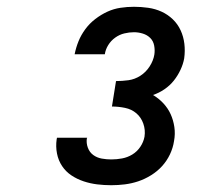

<svg xmlns="http://www.w3.org/2000/svg" viewBox="-20 -863 640 566"><path d="M308 -317Q287 -317 266.5 -319.5Q246 -322 226.5 -328.5Q207 -335 190.5 -346Q174 -357 163 -373.5Q152 -390 148 -410.5Q144 -431 147 -452Q147 -453 147.5 -454.5Q148 -456 148 -457H237Q237 -456 236.5 -455.5Q236 -455 236 -455Q234 -441 239 -427.5Q244 -414 255 -406Q266 -398 280 -395.5Q294 -393 308 -393Q324 -393 340 -396Q356 -399 370 -407.5Q384 -416 393.5 -430Q403 -444 406 -460Q409 -480 402.5 -498.5Q396 -517 382 -529Q368 -541 348.5 -545Q329 -549 310 -549L322 -624Q340 -624 358.5 -626.5Q377 -629 393.5 -639.5Q410 -650 421 -667Q432 -684 435 -702Q437 -715 434.5 -728.5Q432 -742 423 -751Q414 -760 401 -764Q388 -768 375 -768Q361 -768 346.5 -764.5Q332 -761 319.5 -752Q307 -743 299 -730Q291 -717 289 -703H200Q204 -723 211.5 -741.5Q219 -760 231.5 -777Q244 -794 261 -807Q278 -820 296.5 -828.5Q315 -837 335 -840Q355 -843 375 -843Q396 -843 417 -840Q438 -837 456.5 -828.5Q475 -820 489.5 -806Q504 -792 512.5 -773.5Q521 -755 523.5 -734Q526 -713 523 -691Q520 -674 512 -657Q504 -640 492.5 -625.5Q481 -611 465 -600Q449 -589 431 -583Q448 -573 461.5 -558.5Q475 -544 483 -526.5Q491 -509 494 -488.5Q497 -468 493 -447Q490 -427 481 -408Q472 -389 458 -373.5Q444 -358 425.5 -346.5Q407 -335 387.5 -328.5Q368 -322 348 -319.5Q328 -317 308 -317Z"/></svg>

Font: Iosevka Slab Extended Oblique
Style: Bold
Weight: 700
Width: 7
Italic angle: -9°
Monospace: yes
Designer: Belleve Invis
Foundry: Belleve Invis
Version: Version 11.1.1; ttfautohint (v1.8.3)